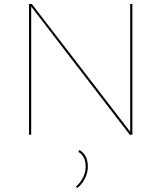

<svg xmlns="http://www.w3.org/2000/svg" viewBox="-20 -678 813 966"><path d="M646 -658V0H633L137 -645V0H126V-658H140L635 -15V-658ZM422 160Q422 190 408.5 218Q395 246 370 268L362 261Q385 241 398 214.5Q411 188 411 160Q411 107 374 86L380 77Q422 102 422 160Z"/></svg>

Font: Ysabeau SC Hairline
Style: Regular
Weight: 100
Designer: Christian Thalmann (Catharsis Fonts)
Version: Version 0.003